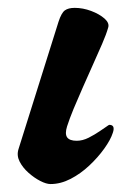

<svg xmlns="http://www.w3.org/2000/svg" viewBox="-20 -453 349 488"><path d="M108.4 14.8Q97.6 14.8 82.3 6.9Q67 -0.9 52.3 -14Q37.6 -27.1 29.8 -42.5Q22 -57.9 27 -73.9L128.7 -397.6Q136 -420.1 144.8 -426.6Q153.7 -433 169.9 -433Q190.7 -433 211.6 -425.2Q232.4 -417.4 245.6 -405.9Q258.7 -394.3 254.9 -382.7Q250.1 -365.7 239.5 -341.3Q228.9 -316.8 216.1 -288.4Q203.4 -259.9 190.6 -231.1Q177.8 -202.3 167.1 -176.5Q156.5 -150.7 150.5 -131.9Q144.5 -112.9 150.6 -104Q156.8 -95.2 175 -95.2Q189.9 -95.2 205.4 -103Q220.8 -110.9 232.8 -119.1Q243.2 -125.9 250 -130.8Q256.7 -135.7 257.7 -135.7Q273.6 -135.7 266.8 -115.6Q261.1 -97.7 245 -75.3Q228.9 -52.8 206.9 -32.2Q184.9 -11.5 159.4 1.7Q133.9 14.8 108.4 14.8Z"/></svg>

Font: EB Garamond
Style: Italic
Weight: 400
Italic angle: -17.2°
Designer: Georg Duffner and Octavio Pardo
Foundry: Georg Duffner
Version: Version 1.001